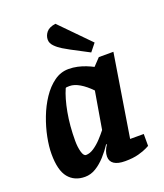

<svg xmlns="http://www.w3.org/2000/svg" viewBox="-139 -836 803 940"><g transform="rotate(-20 263.0 -366.0)"><path d="M293 -104Q274 -75 250 -48.5Q226 -22 199 -5.5Q172 11 142 11Q87 11 56 -27Q25 -65 25 -150Q25 -189 34.5 -237Q44 -285 62.5 -333.5Q81 -382 108 -422.5Q135 -463 169.5 -488Q204 -513 245 -513Q269 -513 291.5 -508Q314 -503 334 -495Q354 -487 369 -479L405 -517H481L412 -88H483V-26Q483 -26 467.5 -18Q452 -10 423 -2Q394 6 353 6Q315 6 295.5 -7Q276 -20 276 -45Q276 -59 281 -73Q286 -87 296 -102ZM331 -370Q302 -400 274 -416.5Q246 -433 222 -433Q214 -433 208 -432.5Q202 -432 201 -430Q181 -385 168.5 -317.5Q156 -250 156 -171Q156 -139 163 -113.5Q170 -88 183 -88Q203 -88 224.5 -102.5Q246 -117 265 -137.5Q284 -158 298 -176ZM285 -600Q270 -608 250 -620Q230 -632 214.5 -648Q199 -664 199 -682Q199 -703 213 -720.5Q227 -738 261 -743L410 -591L378 -551Z"/></g></svg>

Font: Faustina VF Beta
Style: Italic
Weight: 400
Italic angle: -8°
Designer: Alfonso Garcia
Foundry: Omnibus-Type
Version: Version 1.006